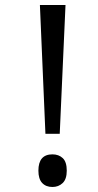

<svg xmlns="http://www.w3.org/2000/svg" viewBox="-20 -734 391 765"><path d="M161 -201 139 -714H241L218 -201ZM133 -54Q133 -119 189 -119Q214 -119 230 -104Q246 -89 246 -54Q246 -20 229.5 -4.5Q213 11 189 11Q163 11 148 -5Q133 -21 133 -54Z"/></svg>

Font: Noto Sans Bengali Condensed
Style: Regular
Weight: 400
Width: 3
Designer: Jelle Bosma - Monotype Design Team
Foundry: Monotype Imaging Inc.
Version: Version 2.003